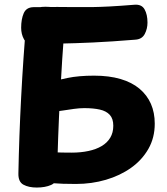

<svg xmlns="http://www.w3.org/2000/svg" viewBox="-20 -800 728 836"><path d="M95.6 -718Q97.3 -746.6 121.1 -758.6Q144.9 -770.6 177.7 -770.6Q219.3 -770.6 242.6 -757.8Q265.9 -745 263.1 -712.9Q249.9 -541.2 240.9 -372.1Q231.9 -202.9 228.7 -36.8Q227.9 -5.7 202.3 5.4Q176.8 16.6 139.7 16.6Q105.1 16.6 82.1 4.2Q59.1 -8.2 60.1 -45.4Q63.1 -204.7 72.1 -376.9Q81.1 -549.1 95.6 -718ZM569.9 -627.3Q463.9 -618.6 384.2 -615Q304.4 -611.4 244.3 -610.3Q184.2 -609.1 133.9 -607.3Q96.9 -606.3 84.5 -628.8Q72.1 -651.2 72.1 -679.1Q72.1 -716.4 83.2 -742.2Q94.3 -768 125.2 -768.8Q186 -769.8 229.2 -769.7Q272.4 -769.6 307.8 -769.1Q343.2 -768.6 378.7 -769.1Q414.1 -769.6 458.4 -771.9Q502.8 -774.3 564.8 -779.3Q596.7 -782.1 609.4 -759.4Q622.2 -736.7 622.2 -701.7Q622.2 -674.8 610.3 -652.1Q598.4 -629.3 569.9 -627.3ZM389.6 -470.6Q455.1 -470.6 504.8 -456Q554.4 -441.4 587.3 -413.8Q620.2 -386.2 637 -348Q653.8 -309.8 653.8 -261.7Q653.8 -200.1 626.1 -151.7Q598.4 -103.2 550.7 -69.3Q502.9 -35.3 441.1 -17.2Q379.2 1 310.3 1Q248.9 1 208.3 -2.4Q167.7 -5.8 150.7 -9.3L161.7 -142.4Q184.7 -138.4 215.3 -136.9Q245.9 -135.4 292 -135.4Q331.8 -135.4 365.3 -142.6Q398.8 -149.7 422.8 -164.1Q446.9 -178.4 460.1 -200.5Q473.3 -222.6 473.3 -252.4Q473.3 -283.2 458 -299.9Q442.7 -316.6 414.6 -322.9Q386.4 -329.2 346.8 -329.2Q326.2 -329.2 301.5 -325.8Q276.8 -322.4 254.1 -318.8Q231.3 -315.2 215.3 -314.3Q199.7 -314.9 186.4 -319.2Q173.1 -323.6 165 -338.9Q156.9 -354.2 156.9 -385.9Q156.9 -400.3 165 -416.6Q173.1 -432.8 202 -442.7Q225.7 -450.7 274.2 -460.6Q322.7 -470.6 389.6 -470.6Z"/></svg>

Font: Playpen Sans
Style: Regular
Weight: 400
Designer: Laura Meseguer, Veronika Burian, José Scaglione, Kostas Bartsokas, Vera Evstafieva, Tom Grace, Yorlmar Campos
Foundry: TypeTogether
Version: Version 2.000